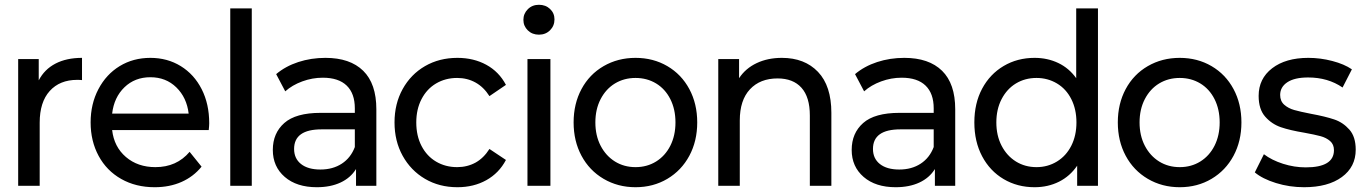

<svg xmlns="http://www.w3.org/2000/svg" viewBox="-20 -777 5714 803"><path d="M212 -511C181.3 -495 158 -471.7 142 -441V-530H56V0H146V-264C146 -321.3 160 -365.5 188 -396.5C216 -427.5 254.3 -443 303 -443C311 -443 317.7 -442.7 323 -442V-535C279.7 -535 242.7 -527 212 -511Z M853 -233C854.3 -245 855 -254.7 855 -262C855 -315.3 844.5 -362.7 823.5 -404C802.5 -445.3 773.3 -477.5 736 -500.5C698.7 -523.5 656.3 -535 609 -535C561 -535 518.2 -523.5 480.5 -500.5C442.8 -477.5 413.2 -445.3 391.5 -404C369.8 -362.7 359 -316.3 359 -265C359 -213 370.2 -166.3 392.5 -125C414.8 -83.7 446.3 -51.5 487 -28.5C527.7 -5.5 574.3 6 627 6C668.3 6 705.7 -1.3 739 -16C772.3 -30.7 800.3 -52 823 -80L773 -142C737 -99.3 689.3 -78 630 -78C580.7 -78 539.5 -92.2 506.5 -120.5C473.5 -148.8 454.3 -186.3 449 -233ZM500.5 -412C529.5 -440 565.7 -454 609 -454C652.3 -454 688.5 -439.8 717.5 -411.5C746.5 -383.2 763.7 -346.7 769 -302H449C454.3 -347.3 471.5 -384 500.5 -412Z M943 -742V0H1033V-742Z M1499 -481C1462.3 -517 1409.7 -535 1341 -535C1301 -535 1263.2 -529.2 1227.5 -517.5C1191.8 -505.8 1161 -489 1135 -467L1173 -395C1192.3 -412.3 1216 -426.2 1244 -436.5C1272 -446.8 1300.7 -452 1330 -452C1374 -452 1407.3 -441 1430 -419C1452.7 -397 1464 -365.3 1464 -324V-305H1321C1251.7 -305 1201 -290.8 1169 -262.5C1137 -234.2 1121 -196.7 1121 -150C1121 -103.3 1137.7 -65.7 1171 -37C1204.3 -8.3 1249 6 1305 6C1343 6 1376 -0.5 1404 -13.5C1432 -26.5 1453.7 -45.3 1469 -70V0H1554V-320C1554 -391.3 1535.7 -445 1499 -481ZM1409.5 -92.5C1384.5 -76.2 1354.7 -68 1320 -68C1285.3 -68 1258.3 -75.7 1239 -91C1219.7 -106.3 1210 -127.3 1210 -154C1210 -208.7 1248.3 -236 1325 -236H1464V-162C1452.7 -132 1434.5 -108.8 1409.5 -92.5Z M1757.5 -29C1797.2 -5.7 1842.3 6 1893 6C1938.3 6 1978.7 -3.8 2014 -23.5C2049.3 -43.2 2076.7 -71.3 2096 -108L2027 -154C2011 -128.7 1991.7 -109.7 1969 -97C1945.7 -84.3 1920 -78 1892 -78C1859.3 -78 1830 -85.7 1804 -101C1778 -116.3 1757.7 -138.2 1743 -166.5C1728.3 -194.8 1721 -227.7 1721 -265C1721 -301.7 1728.3 -334.2 1743 -362.5C1757.7 -390.8 1778 -412.7 1804 -428C1830 -443.3 1859.3 -451 1892 -451C1920 -451 1945.5 -444.7 1968.5 -432C1991.5 -419.3 2011 -400.3 2027 -375L2096 -422C2076.7 -458.7 2049.3 -486.7 2014 -506C1978.7 -525.3 1938.3 -535 1893 -535C1842.3 -535 1797.2 -523.5 1757.5 -500.5C1717.8 -477.5 1686.7 -445.5 1664 -404.5C1641.3 -363.5 1630 -317 1630 -265C1630 -213 1641.3 -166.5 1664 -125.5C1686.7 -84.5 1717.8 -52.3 1757.5 -29Z M2186 -530V0H2282V-530ZM2187.5 -650C2199.8 -638 2215.3 -632 2234 -632C2252.7 -632 2268.2 -638.2 2280.5 -650.5C2292.8 -662.8 2299 -678 2299 -696C2299 -713.3 2292.8 -727.8 2280.5 -739.5C2268.2 -751.2 2252.7 -757 2234 -757C2215.3 -757 2199.8 -750.8 2187.5 -738.5C2175.2 -726.2 2169 -711.3 2169 -694C2169 -676.7 2175.2 -662 2187.5 -650Z M2504.5 -29C2544.2 -5.7 2588.7 6 2638 6C2687.3 6 2731.7 -5.7 2771 -29C2810.3 -52.3 2841 -84.5 2863 -125.5C2885 -166.5 2896 -213 2896 -265C2896 -317 2885 -363.5 2863 -404.5C2841 -445.5 2810.3 -477.5 2771 -500.5C2731.7 -523.5 2687.3 -535 2638 -535C2588.7 -535 2544.2 -523.5 2504.5 -500.5C2464.8 -477.5 2434 -445.5 2412 -404.5C2390 -363.5 2379 -317 2379 -265C2379 -213 2390 -166.5 2412 -125.5C2434 -84.5 2464.8 -52.3 2504.5 -29ZM2724 -101.5C2698.7 -85.8 2670 -78 2638 -78C2606 -78 2577.3 -85.8 2552 -101.5C2526.7 -117.2 2506.7 -139.2 2492 -167.5C2477.3 -195.8 2470 -228.3 2470 -265C2470 -301.7 2477.3 -334.2 2492 -362.5C2506.7 -390.8 2526.7 -412.7 2552 -428C2577.3 -443.3 2606 -451 2638 -451C2670 -451 2698.7 -443.3 2724 -428C2749.3 -412.7 2769.2 -390.8 2783.5 -362.5C2797.8 -334.2 2805 -301.7 2805 -265C2805 -228.3 2797.8 -195.8 2783.5 -167.5C2769.2 -139.2 2749.3 -117.2 2724 -101.5Z M3401 -476.5C3363.7 -515.5 3313.3 -535 3250 -535C3210.7 -535 3175.5 -527.7 3144.5 -513C3113.5 -498.3 3089 -477.3 3071 -450V-530H2984V0H3074V-273C3074 -329.7 3088.2 -373.2 3116.5 -403.5C3144.8 -433.8 3183.3 -449 3232 -449C3275.3 -449 3308.7 -436 3332 -410C3355.3 -384 3367 -345.3 3367 -294V0H3457V-305C3457 -380.3 3438.3 -437.5 3401 -476.5Z M3920 -481C3883.3 -517 3830.7 -535 3762 -535C3722 -535 3684.2 -529.2 3648.5 -517.5C3612.8 -505.8 3582 -489 3556 -467L3594 -395C3613.3 -412.3 3637 -426.2 3665 -436.5C3693 -446.8 3721.7 -452 3751 -452C3795 -452 3828.3 -441 3851 -419C3873.7 -397 3885 -365.3 3885 -324V-305H3742C3672.7 -305 3622 -290.8 3590 -262.5C3558 -234.2 3542 -196.7 3542 -150C3542 -103.3 3558.7 -65.7 3592 -37C3625.3 -8.3 3670 6 3726 6C3764 6 3797 -0.5 3825 -13.5C3853 -26.5 3874.7 -45.3 3890 -70V0H3975V-320C3975 -391.3 3956.7 -445 3920 -481ZM3830.5 -92.5C3805.5 -76.2 3775.7 -68 3741 -68C3706.3 -68 3679.3 -75.7 3660 -91C3640.7 -106.3 3631 -127.3 3631 -154C3631 -208.7 3669.3 -236 3746 -236H3885V-162C3873.7 -132 3855.5 -108.8 3830.5 -92.5Z M4572 -742H4481V-450C4461 -478 4436 -499.2 4406 -513.5C4376 -527.8 4343 -535 4307 -535C4259 -535 4215.8 -523.7 4177.5 -501C4139.2 -478.3 4109.2 -446.7 4087.5 -406C4065.8 -365.3 4055 -318.3 4055 -265C4055 -211.7 4065.8 -164.5 4087.5 -123.5C4109.2 -82.5 4139.2 -50.7 4177.5 -28C4215.8 -5.3 4259 6 4307 6C4344.3 6 4378.3 -1.7 4409 -17C4439.7 -32.3 4465 -54.7 4485 -84V0H4572ZM4400.5 -101.5C4374.8 -85.8 4346.3 -78 4315 -78C4283 -78 4254.3 -85.8 4229 -101.5C4203.7 -117.2 4183.7 -139.2 4169 -167.5C4154.3 -195.8 4147 -228.3 4147 -265C4147 -301.7 4154.3 -334.2 4169 -362.5C4183.7 -390.8 4203.7 -412.7 4229 -428C4254.3 -443.3 4283 -451 4315 -451C4346.3 -451 4374.8 -443.3 4400.5 -428C4426.2 -412.7 4446.2 -390.8 4460.5 -362.5C4474.8 -334.2 4482 -301.7 4482 -265C4482 -228.3 4474.8 -195.8 4460.5 -167.5C4446.2 -139.2 4426.2 -117.2 4400.5 -101.5Z M4780.5 -29C4820.2 -5.7 4864.7 6 4914 6C4963.3 6 5007.7 -5.7 5047 -29C5086.3 -52.3 5117 -84.5 5139 -125.5C5161 -166.5 5172 -213 5172 -265C5172 -317 5161 -363.5 5139 -404.5C5117 -445.5 5086.3 -477.5 5047 -500.5C5007.7 -523.5 4963.3 -535 4914 -535C4864.7 -535 4820.2 -523.5 4780.5 -500.5C4740.8 -477.5 4710 -445.5 4688 -404.5C4666 -363.5 4655 -317 4655 -265C4655 -213 4666 -166.5 4688 -125.5C4710 -84.5 4740.8 -52.3 4780.5 -29ZM5000 -101.5C4974.7 -85.8 4946 -78 4914 -78C4882 -78 4853.3 -85.8 4828 -101.5C4802.7 -117.2 4782.7 -139.2 4768 -167.5C4753.3 -195.8 4746 -228.3 4746 -265C4746 -301.7 4753.3 -334.2 4768 -362.5C4782.7 -390.8 4802.7 -412.7 4828 -428C4853.3 -443.3 4882 -451 4914 -451C4946 -451 4974.7 -443.3 5000 -428C5025.3 -412.7 5045.2 -390.8 5059.5 -362.5C5073.8 -334.2 5081 -301.7 5081 -265C5081 -228.3 5073.8 -195.8 5059.5 -167.5C5045.2 -139.2 5025.3 -117.2 5000 -101.5Z M5316.5 -11.5C5354.2 0.2 5393.3 6 5434 6C5500.7 6 5553.3 -8.2 5592 -36.5C5630.7 -64.8 5650 -103 5650 -151C5650 -187 5641.2 -215 5623.5 -235C5605.8 -255 5584.7 -269.2 5560 -277.5C5535.3 -285.8 5503 -293.7 5463 -301C5432.3 -307 5408.8 -312.3 5392.5 -317C5376.2 -321.7 5362.3 -329 5351 -339C5339.7 -349 5334 -362.7 5334 -380C5334 -402 5344 -419.7 5364 -433C5384 -446.3 5413 -453 5451 -453C5506.3 -453 5554.3 -439 5595 -411L5634 -487C5612.7 -501.7 5585.3 -513.3 5552 -522C5518.7 -530.7 5485.3 -535 5452 -535C5388.7 -535 5338.2 -520.5 5300.5 -491.5C5262.8 -462.5 5244 -424 5244 -376C5244 -338.7 5253.2 -309.7 5271.5 -289C5289.8 -268.3 5311.7 -253.7 5337 -245C5362.3 -236.3 5395 -228.7 5435 -222C5464.3 -216.7 5487 -211.8 5503 -207.5C5519 -203.2 5532.3 -196.3 5543 -187C5553.7 -177.7 5559 -165 5559 -149C5559 -101 5519.7 -77 5441 -77C5409 -77 5377.3 -82 5346 -92C5314.7 -102 5288 -115.3 5266 -132L5228 -56C5249.3 -38 5278.8 -23.2 5316.5 -11.5Z"/></svg>

Font: Rookery
Style: Regular
Weight: 400
Designer: Ryan Kimball / Julieta Ulanovsky
Foundry: Motorola Mobility LLC.
Version: Version 1.0